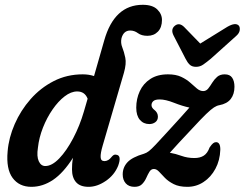

<svg xmlns="http://www.w3.org/2000/svg" viewBox="-20 -750 994 780"><path d="M460 -76.5Q444.5 -38.5 409.5 -14.8Q374.5 9 340 9Q305.5 9 289 -9.8Q272.5 -28.5 272.5 -62Q272.5 -72.5 273.2 -83.8Q274 -95 276.5 -109Q237.5 -47.5 195.5 -19.2Q153.5 9 107.5 9Q58 9 31.2 -27.2Q4.5 -63.5 11 -135Q15.5 -190.5 39.8 -246Q64 -301.5 104.2 -347.2Q144.5 -393 198.2 -420.5Q252 -448 316 -448Q341 -448 362 -441L403.5 -586Q444.5 -730.5 560 -730.5Q599.5 -730.5 618.8 -711.8Q638 -693 638 -669Q638 -638.5 621.5 -621.5Q605 -604.5 579 -604.5Q555 -604.5 540.5 -615.2Q526 -626 509 -626Q482 -626 473.5 -594.5Q469.5 -575.5 476.8 -557.5Q484 -539.5 489 -515.5Q494 -491.5 483.5 -454.5L397 -158Q388 -127.5 388.8 -111.5Q389.5 -95.5 404.5 -95.5Q412 -95.5 419.5 -99.8Q427 -104 436.5 -116Q444 -123.5 451.5 -121.5Q475.5 -119.5 460 -76.5ZM134 -149.5Q128.5 -114.5 137.5 -95Q146.5 -75.5 164 -75.5Q191 -75.5 220.8 -106.5Q250.5 -137.5 277.2 -188.2Q304 -239 321 -297.5L336 -349Q324.5 -378.5 293.5 -378.5Q268.5 -378.5 242.5 -358.5Q216.5 -338.5 193.5 -305.2Q170.5 -272 154.5 -231.5Q138.5 -191 134 -149.5ZM875 -141.5Q873.5 -98.5 855.2 -64.5Q837 -30.5 807.2 -10.8Q777.5 9 741 9Q707.5 9 685.8 -2Q664 -13 650.2 -27.2Q636.5 -41.5 626.2 -52.5Q616 -63.5 605 -63.5Q594 -63.5 587.2 -52.5Q580.5 -41.5 574.2 -27.2Q568 -13 557.2 -2Q546.5 9 526.5 9Q503.5 9 491 -5Q478.5 -19 478.5 -41.5Q478.5 -70 497.8 -90.8Q517 -111.5 565 -125.5Q575 -128.5 585 -136.2Q595 -144 612.2 -162.2Q629.5 -180.5 660.5 -214.5Q692 -249 713 -272Q734 -295 749.5 -313Q721 -319 686.8 -332.5Q652.5 -346 629 -346Q610 -346 602.8 -339.2Q595.5 -332.5 595.5 -323Q595.5 -312.5 607 -303.5Q621.5 -292.5 621.5 -276Q621.5 -261.5 611.2 -253.8Q601 -246 586.5 -246Q563 -246 548.2 -263.2Q533.5 -280.5 533.5 -312.5Q533.5 -348.5 547.8 -379.5Q562 -410.5 590.8 -429.2Q619.5 -448 662.5 -448Q694.5 -448 716.2 -437.8Q738 -427.5 753 -414Q768 -400.5 780.2 -390.2Q792.5 -380 805.5 -380Q817.5 -380 825.8 -390.2Q834 -400.5 842.2 -414Q850.5 -427.5 862.2 -437.8Q874 -448 893 -448Q914 -448 923.2 -434.2Q932.5 -420.5 932.5 -397.5Q932.5 -367.5 917.5 -348Q902.5 -328.5 870.5 -322.5Q861 -321 849.2 -313.5Q837.5 -306 817.2 -286.5Q797 -267 762 -229Q728 -193 707.5 -170.8Q687 -148.5 670 -129.5Q693 -125.5 717.2 -116.8Q741.5 -108 769.5 -108Q793 -108 808 -117.8Q823 -127.5 831.5 -151Q840 -163.5 845.8 -168Q851.5 -172.5 858 -172.5Q875.5 -172 875 -141.5ZM836 -511Q819 -497 805.8 -487.8Q792.5 -478.5 776.5 -478.5Q760 -478.5 750.8 -487.2Q741.5 -496 734 -511L685 -606Q672.5 -631 690.5 -645.5Q708 -659.5 727.5 -641L793.5 -573L903.5 -641Q937.5 -660.5 950.5 -645.5Q955.5 -639 953.8 -626.8Q952 -614.5 938.5 -603Z"/></svg>

Font: Fraunces 144pt SuperSoft SemiBold
Style: Italic
Weight: 600
Italic angle: -16°
Version: Version 1.000;[b76b70a41]